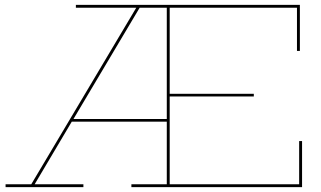

<svg xmlns="http://www.w3.org/2000/svg" viewBox="-20 -772 1325 792"><path d="M1226 -190V0H522V-12H668V-270H276L123 -12H324V0H3V-12H109L542 -740H293V-752H1217V-562H1205V-740H680V-385H1027V-374H680V-12H1214V-190ZM668 -281V-740H556L283 -281Z"/></svg>

Font: Hepta Slab Thin
Style: Regular
Weight: 250
Designer: Michael LaGattuta
Foundry: Michael LaGattuta
Version: Version 1.100; ttfautohint (v1.8) -l 8 -r 50 -G 200 -x 14 -D